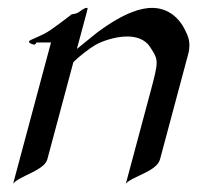

<svg xmlns="http://www.w3.org/2000/svg" viewBox="-20 -438 493 475"><path d="M194.5 -418.5C188.7 -418.5 181.7 -412.6 175.2 -408.2C168.5 -403.3 157.6 -402.8 157.6 -402.8C157.6 -402.8 131 -381.8 105.8 -364.3C82.3 -347.7 53 -340.3 51.7 -335.4C50.6 -331.5 61.3 -327.6 64.7 -327.6C67.6 -327.6 70.5 -333 70.5 -333H106.2L12.6 16.1C29.1 -3.4 89.6 -16.1 97.1 -43.9L161.5 -284.2C174.9 -297.9 200.8 -317.9 215.8 -326.7C232 -335.9 264.4 -347.7 294.7 -347.7C317.1 -347.7 338.8 -340.8 350.9 -322.3C361.9 -305.5 367.5 -297.3 367.5 -282.6C367.5 -269 362.7 -249.7 352.8 -212.9L291.3 16.6C306.5 -2 367.7 -13.2 375.9 -43.9L445.6 -304.2C447.8 -312.2 448.6 -319.3 448.6 -325.6C448.6 -342 443 -352.8 439.6 -359.9C423.7 -395.5 394.2 -418.5 356.1 -418.5C331.7 -418.5 289.2 -409.2 218.9 -356.4L170.2 -316.9L191.6 -396.5C197.3 -418 197.9 -418.5 194.5 -418.5Z"/></svg>

Font: Pierce
Style: Oblique
Weight: 400
Italic angle: -15°
Version: Version 0.2.0